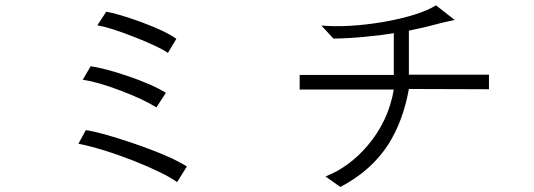

<svg xmlns="http://www.w3.org/2000/svg" viewBox="-20 -745 2040 733"><path d="M385.7 -700.2 351.6 -648.4Q402.3 -639.6 493.2 -603.5Q585.9 -567.4 621.1 -543L653.3 -596.7Q613.3 -626 515.6 -662.1Q427.7 -693.4 385.7 -700.2ZM326.2 -492.2 295.9 -440.4Q352.5 -432.6 442.4 -398.4Q529.3 -365.2 577.1 -335L613.3 -390.6Q563.5 -421.9 466.8 -455.1Q378.9 -484.4 326.2 -492.2ZM307.6 -248 279.3 -196.3Q368.2 -178.7 491.2 -130.9Q608.4 -84 656.2 -49.8L693.4 -109.4Q632.8 -148.4 488.3 -198.2Q357.4 -242.2 307.6 -248Z M1207 -647.5 1252.9 -597.7Q1313.5 -598.6 1373 -604.5Q1428.7 -609.4 1483.4 -618.2V-471.7V-459H1124V-403.3H1483.4Q1462.9 -282.2 1382.8 -188.5Q1312.5 -106.4 1222.7 -71.3L1279.3 -31.2Q1397.5 -92.8 1462.9 -194.3Q1519.5 -284.2 1541 -405.3L1846.7 -404.3V-460H1541V-501V-627.9Q1572.3 -634.8 1607.4 -642.6Q1627.9 -647.5 1668 -658.2L1715.8 -668.9L1644.5 -724.6Q1581.1 -685.5 1443.4 -661.1Q1308.6 -638.7 1207 -647.5Z"/></svg>

Font: DotumChe
Style: Regular
Weight: 400
Monospace: yes
Version: Version 2.21